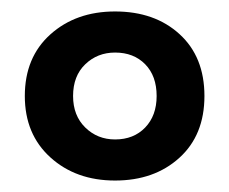

<svg xmlns="http://www.w3.org/2000/svg" viewBox="-20 -630 400 335"><path d="M180.8 -315Q112.5 -315 67.9 -355.4Q23.3 -395.8 23.3 -462.5Q23.3 -530 67.9 -570Q112.5 -610 180.8 -610Q250 -610 293.3 -570.4Q336.7 -530.8 336.7 -462.5Q336.7 -394.2 292.9 -354.6Q249.2 -315 180.8 -315ZM180.8 -386.7Q213.3 -386.7 233.3 -407.5Q253.3 -428.3 253.3 -462.5Q253.3 -497.5 233.3 -517.9Q213.3 -538.3 180.8 -538.3Q150 -538.3 128.8 -517.9Q107.5 -497.5 107.5 -462.5Q107.5 -428.3 128.8 -407.5Q150 -386.7 180.8 -386.7Z"/></svg>

Font: Funnel Display Light SemiBold
Style: Regular
Weight: 600
Version: Version 1.000